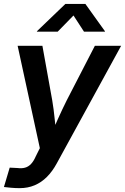

<svg xmlns="http://www.w3.org/2000/svg" viewBox="-34 -766 645 992"><path d="M-13.7 200.2 16.1 100.1 56.2 102.1Q78.1 105 95.2 100.3Q112.3 95.7 126 81.5Q139.6 67.4 150.4 42.5L171.9 -0.5L57.1 -529.3H185.1L235.8 -248Q243.7 -200.7 248.3 -153.6Q252.9 -106.4 258.3 -58.6H224.1Q245.1 -106.4 266.4 -153.8Q287.6 -201.2 311 -248L456.1 -529.3H591.8L259.3 78.1Q236.8 119.6 208.5 147.9Q180.2 176.3 145 191.2Q109.9 206.1 67.4 206.1Q44.9 206.1 23.7 204.1Q2.4 202.1 -13.7 200.2ZM264.2 -602.5H156.7V-604.5L303.7 -745.6H407.2L508.3 -604.5V-602.5H399.9L345.7 -686Z"/></svg>

Font: Inter 24pt SemiBold
Style: Italic
Weight: 600
Italic angle: -9.3988°
Designer: Rasmus Andersson
Foundry: rsms
Version: Version 4.001;git-66647c0bb